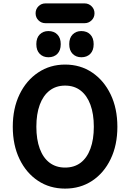

<svg xmlns="http://www.w3.org/2000/svg" viewBox="-20 -1095 766 1130"><path d="M363 15Q273 15 203.8 -30.9Q134.5 -76.8 94.9 -158.8Q55.2 -240.8 55.2 -349Q55.2 -457.2 95.1 -539.6Q135 -622 204.9 -668.5Q274.8 -715 363.2 -715Q452.8 -715 522 -668.5Q591.2 -622 631 -539.6Q670.8 -457.2 670.8 -349Q670.8 -240.8 631.2 -158.8Q591.8 -76.8 522.4 -30.9Q453 15 363 15ZM363 -108.8Q417 -108.8 454.6 -137.2Q492.2 -165.8 512.2 -220Q532.2 -274.2 532.2 -349Q532.2 -424.2 512.2 -478.5Q492.2 -532.8 454.6 -562Q417 -591.2 363 -591.2Q310 -591.2 272 -562Q234 -532.8 214 -478.5Q194 -424.2 194 -349Q194 -274.2 214 -220Q234 -165.8 272 -137.2Q310 -108.8 363 -108.8ZM265 -758Q233.8 -758 213.8 -778.1Q193.8 -798.2 193.8 -835.2Q193.8 -871.8 213.6 -892Q233.5 -912.2 264.8 -912.2Q297.5 -912.2 317.5 -892Q337.5 -871.8 337.5 -835.2Q337.5 -798.2 317.6 -778.1Q297.7 -758 265 -758ZM458.8 -758Q427.5 -758 407.5 -778.1Q387.5 -798.2 387.5 -835.2Q387.5 -871.8 407.4 -892Q427.3 -912.2 458.6 -912.2Q491.2 -912.2 511.2 -892Q531.2 -871.8 531.2 -835.2Q531.2 -798.2 511.4 -778.1Q491.5 -758 458.8 -758ZM247.8 -958.5Q223.2 -958.5 206.4 -975.4Q189.5 -992.2 189.5 -1016.8Q189.5 -1041.3 206.4 -1058.1Q223.2 -1075 247.8 -1075H477.8Q501.8 -1075 519 -1058.1Q536.2 -1041.3 536.2 -1016.8Q536.2 -992.2 519 -975.4Q501.8 -958.5 477.8 -958.5Z"/></svg>

Font: National Park
Style: Regular
Weight: 400
Designer: Andrea Herstowski, Ben Hoepner
Version: Version 1.009